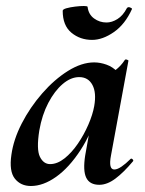

<svg xmlns="http://www.w3.org/2000/svg" viewBox="-20 -607 484 640"><path d="M83 13Q49 13 29.5 -11.5Q10 -36 18 -91Q25 -142 52.5 -195.5Q80 -249 120.5 -295.5Q161 -342 206.5 -370.5Q252 -399 294 -399Q314 -399 335 -391.5Q356 -384 371.5 -367.5Q387 -351 389 -324L329 -357Q346 -359 364.5 -373Q383 -387 396 -407Q398 -410 403.5 -408Q409 -406 408 -404L350 -89Q341 -42 361 -42Q371 -42 385 -51.5Q399 -61 415 -77Q418 -80 422 -76Q426 -72 423 -69Q392 -32 364.5 -11.5Q337 9 311 9Q279 9 267.5 -14.5Q256 -38 264 -89L289 -229L310 -246Q286 -164 248 -106Q210 -48 167 -17.5Q124 13 83 13ZM147 -60Q171 -60 195 -79Q219 -98 239.5 -128Q260 -158 274.5 -191.5Q289 -225 294 -253Q302 -298 288 -324Q274 -350 244 -350Q216 -350 189 -327Q162 -304 141 -264Q120 -224 111 -172Q101 -109 113 -84.5Q125 -60 147 -60ZM287 -474Q247 -474 218 -498Q189 -522 189 -571Q189 -576 201.5 -579.5Q214 -583 230.5 -585Q247 -587 259.5 -587Q272 -587 272 -584Q275 -559 293.5 -545.5Q312 -532 335 -532Q353 -532 371.5 -543.5Q390 -555 403 -580Q407 -585 414 -582Q421 -579 420 -577Q397 -526 359.5 -500Q322 -474 287 -474Z"/></svg>

Font: Cormorant Light
Style: Italic
Weight: 300
Italic angle: -10°
Designer: Christian Thalmann (Catharsis Fonts)
Foundry: Catharsis Fonts
Version: Version 4.000